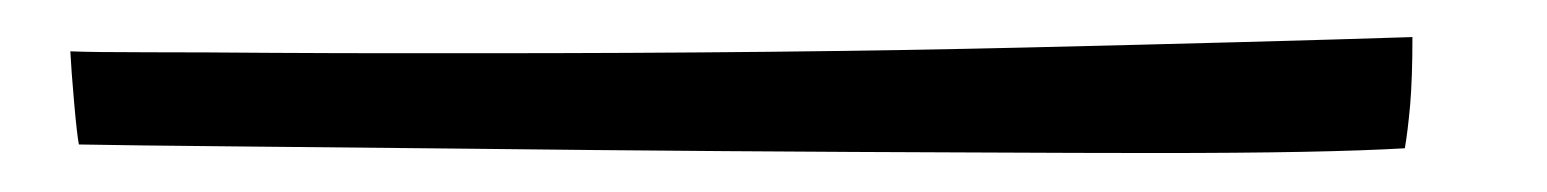

<svg xmlns="http://www.w3.org/2000/svg" viewBox="-20 -32 814 101"><path d="M232.5 -4Q392.5 -4 519.2 -7Q646 -10 723 -12.5Q723 9 721.8 23.2Q720.5 37.5 719 46Q676.5 48.5 588.5 48.5Q551 48.5 491 48.2Q431 48 361.2 47.5Q291.5 47 223.8 46.2Q156 45.5 102 45Q48 44.5 21.5 44Q20.5 39 19 22Q17.5 5 17 -5Q29 -4.5 58.2 -4.5Q87.5 -4.5 122.5 -4.2Q157.5 -4 188 -4Q218.5 -4 232.5 -4Z"/></svg>

Font: Grandstander ExtraLight
Style: Regular
Weight: 200
Designer: Tyler Finck
Foundry: Etcetera Type Co
Version: Version 1.200; ttfautohint (v1.8.3)